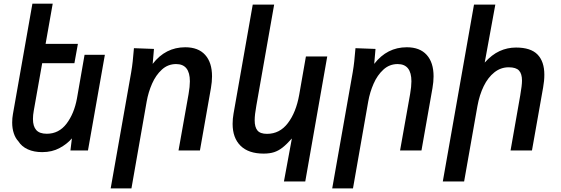

<svg xmlns="http://www.w3.org/2000/svg" viewBox="-20 -815 3040 1040"><path d="M80 -49Q63.5 -66.5 54.8 -92.8Q46 -119 46 -151Q46 -175.5 50 -197L155.5 -795H265.5L227 -577.5H402L383 -472.5H208.5L163 -216Q158.5 -191.5 158.5 -170.5Q158.5 -131 176.2 -110.8Q194 -90.5 233.5 -90.5Q299 -90.5 340.5 -145.2Q382 -200 397 -282.5L438 -518H548L456.5 0H361.5L369.5 -65.5Q344 -35.5 303 -13.2Q262 9 208.5 9Q164 9 130.8 -6Q97.5 -21 80 -49Z M705.5 -554 814 -550 807 -469Q876.5 -559 983.5 -559Q1054 -559 1091.2 -517.8Q1128.5 -476.5 1128.5 -401.5Q1128.5 -372 1122.5 -337.5L1063 0H947L1001.5 -306Q1008.5 -346.5 1008.5 -374.5Q1008.5 -468 934 -468Q889.5 -468 856.8 -438Q824 -408 803.8 -362Q783.5 -316 774.5 -265L692 205.5H579.5L690.5 -423Q696 -455.5 698.8 -482.2Q701.5 -509 705.5 -554Z M1408 17Q1326 17 1283 -25.5Q1240 -68 1240 -144Q1240 -171.5 1245 -199.5L1349 -790H1465L1368.5 -242.5Q1359.5 -193.5 1359.5 -163Q1359.5 -126.5 1374.5 -108.2Q1389.5 -90 1426.5 -90Q1495 -90 1539.2 -148Q1583.5 -206 1600.5 -300.5L1637 -509H1752.5L1633.5 168H1518L1561 -65Q1532.5 -33 1510.5 -15.8Q1488.5 1.5 1464.8 9.2Q1441 17 1408 17Z M1905.5 -554 2014 -550 2007 -469Q2076.5 -559 2183.5 -559Q2254 -559 2291.2 -517.8Q2328.5 -476.5 2328.5 -401.5Q2328.5 -372 2322.5 -337.5L2263 0H2147L2201.5 -306Q2208.5 -346.5 2208.5 -374.5Q2208.5 -468 2134 -468Q2089.5 -468 2056.8 -438Q2024 -408 2003.8 -362Q1983.5 -316 1974.5 -265L1892 205.5H1779.5L1890.5 -423Q1896 -455.5 1898.8 -482.2Q1901.5 -509 1905.5 -554Z M2547.5 -790H2663L2605.5 -476Q2644 -519 2686 -538.2Q2728 -557.5 2775 -557.5Q2855 -557.5 2891.8 -519.5Q2928.5 -481.5 2928.5 -410.5Q2928.5 -377 2922 -341.5L2861.5 0H2745.5L2798 -298.5Q2807.5 -353 2807.5 -378.5Q2807.5 -415.5 2791.2 -433Q2775 -450.5 2735.5 -450.5Q2692.5 -450.5 2658 -423.2Q2623.5 -396 2600.2 -348.5Q2577 -301 2566 -240L2494 168H2378.5Z"/></svg>

Font: JuliaMono SemiBold
Style: Italic
Weight: 600
Italic angle: -9°
Monospace: yes
Designer: cormullion
Foundry: corm
Version: Version 0.056; ttfautohint (v1.8.4)